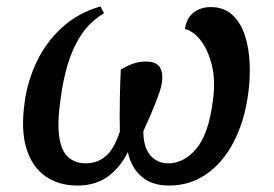

<svg xmlns="http://www.w3.org/2000/svg" viewBox="-20 -566 850 596"><path d="M57 -252Q66 -316 94.5 -375.5Q123 -435 172.5 -480.5Q222 -526 292 -546L303 -525Q258 -498 231 -456Q204 -414 189.5 -363.5Q175 -313 168 -259Q157 -181 164.5 -137.5Q172 -94 193.5 -76.5Q215 -59 246 -59Q282 -59 308 -81Q334 -103 352 -157Q351 -205 352 -258.5Q353 -312 355 -350Q371 -360 391 -367.5Q411 -375 432 -375Q467 -375 477.5 -355Q488 -335 481 -301Q477 -283 466.5 -256Q456 -229 444.5 -202.5Q433 -176 425 -159Q425 -109 446.5 -84Q468 -59 502 -59Q551 -59 589 -104Q627 -149 640 -248Q650 -313 638 -362Q626 -411 603 -440.5Q580 -470 554 -476Q559 -510 581 -527Q603 -544 634 -544Q675 -544 701 -520Q727 -496 740 -456.5Q753 -417 755 -368.5Q757 -320 750 -272Q738 -187 704.5 -123.5Q671 -60 620 -25Q569 10 505 10Q450 10 418 -19Q386 -48 377 -94Q354 -47 315.5 -18.5Q277 10 220 10Q163 10 121.5 -18.5Q80 -47 62 -105Q44 -163 57 -252Z"/></svg>

Font: Noto Serif Medium
Style: Italic
Weight: 500
Italic angle: -12°
Designer: Monotype Design Team
Foundry: Monotype Imaging Inc.
Version: Version 2.014; ttfautohint (v1.8.4.7-5d5b)